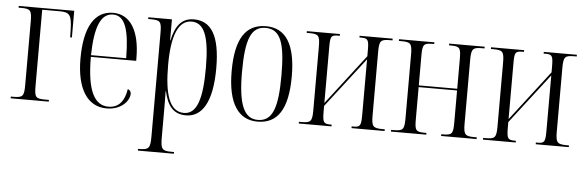

<svg xmlns="http://www.w3.org/2000/svg" viewBox="-50 -710 3375 1110"><g transform="rotate(5 1638.0 -155.0)"><path d="M19 0H240V-10H221C164 -10 156 -16 156 -83V-526H255C315 -526 328 -513 330 -423L331 -381H341V-536H19V-526H32C87 -526 96 -519 96 -452V-83C96 -18 88 -10 32 -10H19Z M576 10C664 10 708 -48 708 -86C708 -99 701 -109 689 -112C678 -40 644 -1 586 -1C506 -1 460 -80 460 -279H723V-295C723 -450 668 -544 567 -544C461 -544 401 -451 401 -263C401 -90 464 10 576 10ZM664 -289H460C463 -456 497 -534 567 -534C637 -534 663 -453 664 -289Z M778 237H987V227H973C918 227 909 218 909 150V21C909 -27 909 -70 908 -119H910C928 -34 966 10 1036 10C1130 10 1188 -79 1188 -277C1188 -466 1135 -547 1035 -547C966 -547 929 -502 910 -414H908V-536H771V-526H783C840 -526 849 -520 849 -454V150C849 218 840 227 783 227H778ZM1024 -3C938 -3 909 -106 909 -272C909 -445 947 -533 1023 -533C1095 -533 1128 -458 1128 -273C1128 -96 1100 -3 1024 -3Z M1452 10C1567 10 1627 -75 1627 -268C1627 -451 1570 -544 1454 -544C1334 -544 1278 -453 1278 -268C1278 -78 1342 10 1452 10ZM1453 0C1373 0 1338 -79 1338 -268C1338 -458 1368 -534 1452 -534C1538 -534 1567 -458 1567 -268C1567 -80 1538 0 1453 0Z M1691 0H1881V-10H1875C1835 -10 1828 -17 1828 -81V-114L2052 -404V-82C2052 -18 2046 -10 2008 -10H1997V0H2189V-10H2179C2121 -10 2112 -18 2112 -84V-452C2112 -520 2121 -526 2179 -526H2189V-536H1997V-526H2008C2045 -526 2052 -519 2052 -457V-422L1828 -131V-457C1828 -519 1833 -526 1876 -526H1883V-536H1691V-526H1704C1759 -526 1768 -519 1768 -452V-84C1768 -17 1759 -10 1704 -10H1691Z M2226 0H2431V-10H2426C2369 -10 2363 -17 2363 -83V-270H2586V-83C2586 -18 2579 -10 2526 -10H2517V0H2723V-10H2712C2655 -10 2646 -18 2646 -83V-453C2646 -518 2656 -526 2709 -526H2723V-536H2517V-526H2526C2579 -526 2586 -518 2586 -453V-280H2363V-453C2363 -518 2370 -526 2422 -526H2431V-536H2226V-526H2240C2294 -526 2303 -518 2303 -453V-83C2303 -17 2294 -10 2240 -10H2226Z M2760 0H2950V-10H2944C2904 -10 2897 -17 2897 -81V-114L3121 -404V-82C3121 -18 3115 -10 3077 -10H3066V0H3258V-10H3248C3190 -10 3181 -18 3181 -84V-452C3181 -520 3190 -526 3248 -526H3258V-536H3066V-526H3077C3114 -526 3121 -519 3121 -457V-422L2897 -131V-457C2897 -519 2902 -526 2945 -526H2952V-536H2760V-526H2773C2828 -526 2837 -519 2837 -452V-84C2837 -17 2828 -10 2773 -10H2760Z"/></g></svg>

Font: Noto Serif Display ExtraCondensed Light
Style: Regular
Weight: 300
Width: 2
Designer: Monotype Design Team
Foundry: Monotype Imaging Inc.
Version: Version 2.009